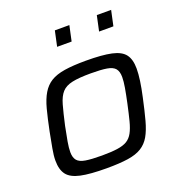

<svg xmlns="http://www.w3.org/2000/svg" viewBox="-130 -817 870 933"><g transform="rotate(-20 305.5 -350.0)"><path d="M265 8Q179 8 130.5 -2.5Q82 -13 62 -39Q42 -65 42 -112Q42 -138 48.5 -173Q55 -208 64 -255Q77 -319 89 -364.5Q101 -410 119 -440Q137 -470 164.5 -487Q192 -504 236 -511Q280 -518 346 -518Q431 -518 479 -507.5Q527 -497 546.5 -471Q566 -445 566 -398Q566 -371 561 -335.5Q556 -300 546 -255Q532 -190 519.5 -144Q507 -98 490 -68.5Q473 -39 445.5 -22Q418 -5 374.5 1.5Q331 8 265 8ZM263 -58Q311 -58 343 -62.5Q375 -67 394 -78.5Q413 -90 425 -112Q437 -134 446 -169Q455 -204 466 -255Q475 -297 480.5 -329Q486 -361 486 -383Q486 -412 473.5 -427Q461 -442 431 -447Q401 -452 348 -452Q287 -452 252 -444.5Q217 -437 198.5 -416.5Q180 -396 169 -357Q158 -318 144 -255Q135 -211 129.5 -179.5Q124 -148 124 -126Q124 -98 136.5 -83Q149 -68 179.5 -63Q210 -58 263 -58ZM456 -629 473 -708H547L530 -629ZM239 -629 256 -708H331L314 -629Z"/></g></svg>

Font: Saira SemiExpanded
Style: Italic
Weight: 400
Width: 6
Italic angle: -12°
Designer: Hector Gatti with collaboration of the Omnibus-Type team
Foundry: Omnibus-Type
Version: Version 1.101